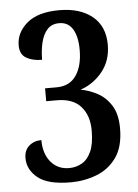

<svg xmlns="http://www.w3.org/2000/svg" viewBox="-53 -765 589 817"><g transform="rotate(-5 242.0 -357.0)"><path d="M217 10Q119 10 76 -25Q33 -60 33 -109Q33 -143 54.5 -161.5Q76 -180 107 -180Q107 -122 136.5 -86.5Q166 -51 215 -51Q244 -51 269 -65Q294 -79 309 -112Q324 -145 324 -202Q324 -266 290 -304.5Q256 -343 188 -343H142V-398H191Q247 -398 275 -439Q303 -480 303 -548Q303 -605 283.5 -637Q264 -669 226 -669Q193 -669 174.5 -648Q156 -627 148 -593Q140 -559 140 -520Q100 -520 73 -535.5Q46 -551 46 -590Q46 -644 92.5 -684Q139 -724 231 -724Q319 -724 371.5 -681.5Q424 -639 424 -560Q424 -492 386 -445Q348 -398 292 -379Q328 -373 363.5 -354Q399 -335 422 -298Q445 -261 445 -201Q445 -122 412 -76Q379 -30 326.5 -10Q274 10 217 10Z"/></g></svg>

Font: Noto Serif Lao Condensed SemiBold
Style: Regular
Weight: 600
Width: 3
Designer: Monotype Design Team
Foundry: Monotype Imaging Inc.
Version: Version 2.003; ttfautohint (v1.8.4.7-5d5b)